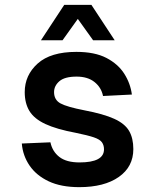

<svg xmlns="http://www.w3.org/2000/svg" viewBox="-20 -760 640 792"><path d="M307 12Q232 12 181 -12Q130 -36 102 -77Q74 -118 70 -168L188 -173Q196 -135 225 -112.5Q254 -90 308 -90Q409 -90 409 -144Q409 -161 400.5 -173Q392 -185 367 -193.5Q342 -202 293 -212Q213 -227 167 -248.5Q121 -270 101.5 -302Q82 -334 82 -380Q82 -450 135.5 -498Q189 -546 295 -546Q371 -546 419 -521Q467 -496 492.5 -456Q518 -416 524 -370L405 -364Q398 -399 370 -421.5Q342 -444 296 -444Q247 -444 225 -425Q203 -406 203 -380Q203 -348 229.5 -333.5Q256 -319 328 -305Q407 -290 451 -270Q495 -250 512.5 -220Q530 -190 530 -145Q530 -72 470 -30Q410 12 307 12ZM149 -594 245 -740H357L453 -594H364L301 -682L238 -594Z"/></svg>

Font: Geist Mono SemiBold
Style: Regular
Weight: 600
Monospace: yes
Designer: Basement.studio, Andrés Briganti, Mateo Zaragoza
Foundry: Basement.studio, Vercel, Andrés Briganti, Guido Ferreyra, Mateo Zaragoza
Version: Version 1.500; ttfautohint (v1.8.4.7-5d5b)